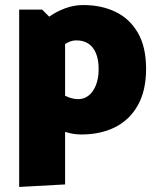

<svg xmlns="http://www.w3.org/2000/svg" viewBox="-20 -522 619 761"><path d="M238 209V-393L147 -484H56V219ZM179 -296Q208 -326 233 -344Q258 -362 282 -362Q311 -362 330.5 -349Q350 -336 360.5 -310.5Q371 -285 371 -248Q371 -211 360 -184Q349 -157 331 -143Q313 -129 290 -129Q264 -129 236 -143.5Q208 -158 179 -185L128 -78Q156 -46 184.5 -26.5Q213 -7 242.5 2Q272 11 302 11Q379 11 436.5 -18Q494 -47 526.5 -105Q559 -163 559 -249Q559 -336 526.5 -392Q494 -448 438 -475Q382 -502 310 -502Q273 -502 238 -489Q203 -476 174.5 -455.5Q146 -435 128 -413Z"/></svg>

Font: Catamaran Thin Black
Style: Regular
Weight: 900
Version: Version 2.000